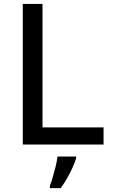

<svg xmlns="http://www.w3.org/2000/svg" viewBox="-20 -734 573 975"><path d="M95.7 0V-713.9H195.8V-86.9H505.9V0ZM366.7 61V69.8Q360.8 89.4 348.9 116Q336.9 142.6 321.3 170.2Q305.7 197.8 288.1 221.2H233.4V209Q240.2 191.9 248 165.3Q255.9 138.7 262.7 110.6Q269.5 82.5 272 61Z"/></svg>

Font: Open Sans Medium
Style: Regular
Weight: 500
Designer: Monotype Design Team
Foundry: Monotype Imaging Inc.
Version: Version 3.000